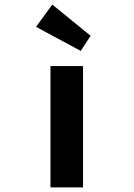

<svg xmlns="http://www.w3.org/2000/svg" viewBox="-20 -817 582 837"><path d="M200 0V-529H342V0ZM332 -595 137 -700 208 -797 375 -661Z"/></svg>

Font: Lexend Zetta SemiBold
Style: Regular
Weight: 600
Designer: Bonnie Shaver-Troup, Thomas Jockin
Foundry: Lexend
Version: Version 1.007